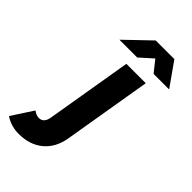

<svg xmlns="http://www.w3.org/2000/svg" viewBox="-415 -794 1092 1092"><g transform="rotate(45 130.5 -248.5)"><path d="M-28 215Q-60 215 -88.5 206Q-117 197 -138 182L-54 53Q-31 70 -11 70Q29 70 37 18L124 -500H280L191 30Q177 118 119.5 166.5Q62 215 -28 215ZM-1 -569 148 -712H297V-708L142 -569ZM274 -569 163 -708 164 -712H298L399 -569Z"/></g></svg>

Font: Figtree Light ExtraBold
Style: Italic
Weight: 800
Italic angle: -9.5°
Version: Version 2.001;gftools[0.9.30]